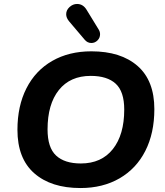

<svg xmlns="http://www.w3.org/2000/svg" viewBox="-20 -939 832 969"><path d="M68 -284Q68 -404 113.5 -493.5Q159 -583 243.5 -631.5Q328 -680 441 -680Q590 -680 674.5 -606Q759 -532 759 -388Q759 -267 713.5 -177.5Q668 -88 583.5 -39Q499 10 386 10Q238 10 153 -64.5Q68 -139 68 -284ZM607 -386Q607 -477 564 -516.5Q521 -556 438 -556Q334 -556 277 -484.5Q220 -413 220 -286Q220 -194 263 -154Q306 -114 388 -114Q492 -114 549.5 -186.5Q607 -259 607 -386ZM314 -867Q314 -888 331 -903.5Q348 -919 369 -919Q400 -919 418 -888L478 -790Q485 -779 485 -766Q485 -748 472 -735Q459 -722 441 -722Q421 -722 407 -739L329 -831Q314 -849 314 -867Z"/></svg>

Font: SN Pro Bold
Style: Bold Italic
Weight: 700
Italic angle: -9°
Designer: Tobias Whetton
Foundry: Supernotes
Version: Version 1.003